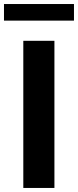

<svg xmlns="http://www.w3.org/2000/svg" viewBox="-52 -929 386 949"><path d="M217 -727.3H63.2V0H217ZM-32.3 -827.1H313.6V-909.1H-32.3Z"/></svg>

Font: Margiela Sans
Style: Bold
Weight: 700
Designer: Stefan Endress, Andreas Faust
Version: Version 1.100;FEAKit 1.0